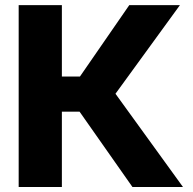

<svg xmlns="http://www.w3.org/2000/svg" viewBox="-20 -748 771 768"><path d="M54.7 0V-727.5H227.5V-441.9H299.8L497.1 -727.5H699.7L441.9 -373L711.9 0H509.8L298.3 -301.3H227.5V0Z"/></svg>

Font: Inter 18pt ExtraBold
Style: Regular
Weight: 800
Designer: Rasmus Andersson
Foundry: rsms
Version: Version 4.001;git-66647c0bb